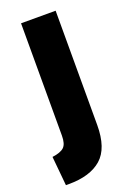

<svg xmlns="http://www.w3.org/2000/svg" viewBox="-150 -582 581 845"><g transform="rotate(-20 141.0 -159.5)"><path d="M20 209H6L-7 72Q32 67 48 52Q64 37 64 -2V-528H226V7Q226 116 173 162.5Q120 209 20 209Z"/></g></svg>

Font: Bricolage Grotesque 12pt ExtraBold
Style: Regular
Weight: 800
Designer: Mathieu Triay
Foundry: Atelier Triay
Version: Version 1.001; ttfautohint (v1.8.4.7-5d5b);gftools[0.9.33.de